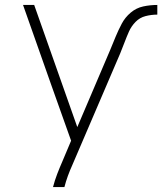

<svg xmlns="http://www.w3.org/2000/svg" viewBox="-20 -550 655 775"><path d="M194 205H240Q246 182 254 160Q262 138 272 116L465 -334Q474 -356 482.5 -378.5Q491 -401 500.5 -422.5Q510 -444 527 -461.5Q544 -479 567.5 -485Q591 -491 615 -491V-530Q586 -530 558 -524Q530 -518 507.5 -499Q485 -480 471.5 -454.5Q458 -429 447 -402.5Q436 -376 425 -349L292 -37L118 -530H73L188 -204L267 18L232 101Q221 126 211 152Q201 178 194 205Z"/></svg>

Font: Iosevka Sparkle Extralight
Style: Regular
Weight: 200
Designer: Belleve Invis
Foundry: Belleve Invis
Version: Version 4.5.0; ttfautohint (v1.8.3)